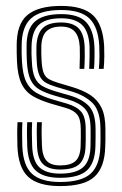

<svg xmlns="http://www.w3.org/2000/svg" viewBox="-20 -628 416 656"><path d="M185.5 7.8Q111 7.8 76.6 -23.6Q42.2 -55 39.5 -128.8Q38.8 -150 38.8 -170.5Q38.8 -191 39.8 -210.5H56.5Q55.5 -192.5 55.5 -171Q55.5 -149.5 56.2 -129.2Q58.8 -62.2 89.4 -34.2Q120 -6.2 185.5 -6.2Q258.2 -6.2 289.6 -34.6Q321 -63 322.8 -126.5Q323.2 -140.2 323.4 -148.5Q323.5 -156.8 323.4 -165.1Q323.2 -173.5 323.2 -187Q323.2 -247.5 297.2 -274.8Q271.2 -302 221.5 -316.5L174 -330.5Q152 -337 137.2 -345.1Q122.5 -353.2 114.8 -370Q107 -386.8 105.5 -418.5Q104.8 -434.8 104.4 -444.8Q104 -454.8 104.5 -469.2Q106 -510.8 125 -531Q144 -551.2 189 -551.2Q228.2 -551.2 247.8 -532.1Q267.2 -513 269.2 -468Q269.8 -458.5 269.6 -436.9Q269.5 -415.2 268 -392.8H251.8Q252.8 -414.2 252.9 -436.6Q253 -459 252.5 -467.5Q250.5 -503.8 235 -520.5Q219.5 -537.2 189 -537.2Q155.8 -537.2 139 -521.4Q122.2 -505.5 121.2 -469.2Q120.8 -454 121.1 -443.8Q121.5 -433.5 122.2 -418.8Q123.8 -391.8 129.6 -377.9Q135.5 -364 147.5 -357.4Q159.5 -350.8 178.8 -345L225.5 -331Q262.2 -320.2 287.8 -303.9Q313.2 -287.5 326.8 -259.9Q340.2 -232.2 340.2 -187Q340.2 -173.2 340.2 -164.9Q340.2 -156.5 340.2 -148.1Q340.2 -139.8 339.5 -126.2Q337.8 -56.8 303.2 -24.5Q268.8 7.8 185.5 7.8ZM185.5 -20.5Q128.5 -20.5 101.9 -45.4Q75.2 -70.2 73 -130Q72.2 -149.8 72.1 -171Q72 -192.2 73 -210.5H89.8Q88.8 -192.2 88.9 -171.4Q89 -150.5 89.8 -130.8Q91.5 -78 114.5 -56.4Q137.5 -34.8 185.5 -34.8Q238.8 -34.8 263.2 -55.9Q287.8 -77 289.2 -127.2Q289.8 -144 289.6 -157Q289.5 -170 289.5 -187Q289.5 -236.2 269.9 -256.8Q250.2 -277.2 213.2 -288L164.8 -301.8Q135.2 -310.5 115.2 -321.8Q95.2 -333 84.6 -355.1Q74 -377.2 71.8 -418Q71 -433 70.9 -445.5Q70.8 -458 70.8 -469.8Q70.5 -528.5 99 -554.1Q127.5 -579.8 189 -579.8Q247.8 -579.8 273.6 -553.1Q299.5 -526.5 302.5 -470.8Q303.2 -458 303 -434.9Q302.8 -411.8 301.2 -392.8H284.8Q285.8 -411.5 286.1 -435.9Q286.5 -460.2 286 -468.5Q283.5 -520.8 260.1 -543.1Q236.8 -565.5 189 -565.5Q136 -565.5 112.4 -542.8Q88.8 -520 87.8 -470.2Q87.2 -454 87.6 -443.5Q88 -433 88.8 -418.5Q90.2 -382 99.2 -362.6Q108.2 -343.2 125.6 -333.6Q143 -324 169.2 -316L217.2 -302.2Q262.2 -289 284.4 -264.9Q306.5 -240.8 306.5 -187Q306.5 -172.8 306.6 -159.1Q306.8 -145.5 306 -127Q304.2 -70.5 276.8 -45.5Q249.2 -20.5 185.5 -20.5ZM185.5 -48.8Q146.2 -48.8 127 -67.2Q107.8 -85.8 106.5 -131.2Q105.8 -152 105.6 -171.4Q105.5 -190.8 106.5 -210.5H123Q122 -190.8 122.2 -172.6Q122.5 -154.5 123.2 -131.8Q124.5 -94.8 139.1 -78.8Q153.8 -62.8 185.5 -62.8Q221.2 -62.8 237.6 -77.5Q254 -92.2 255.5 -127.8Q256.2 -147.8 256.1 -158.1Q256 -168.5 256 -187Q255.8 -222 243.6 -236.8Q231.5 -251.5 205 -259.2L155.5 -273.5Q116.5 -285 91.2 -300.2Q66 -315.5 53.1 -343Q40.2 -370.5 38 -418Q37.2 -436.5 37.1 -447.2Q37 -458 37 -471.2Q36.5 -546 73.9 -576.9Q111.2 -607.8 189 -607.8Q263.5 -607.8 297.4 -576.2Q331.2 -544.8 335.8 -472Q336.5 -460.2 336.4 -436.6Q336.2 -413 334.2 -392.8H317.8Q319.8 -413.8 319.8 -436.9Q319.8 -460 319.2 -471.5Q315.5 -536 285.5 -564.9Q255.5 -593.8 189 -593.8Q117.2 -593.8 85.4 -564.5Q53.5 -535.2 54 -470Q53.8 -458.5 53.9 -446.8Q54 -435 55 -418.2Q57.5 -373.2 69.6 -348.6Q81.8 -324 104.1 -311Q126.5 -298 160.2 -288L209.2 -273.8Q242.2 -264 257.5 -246Q272.8 -228 272.8 -187Q272.8 -173.5 272.9 -165.2Q273 -157 272.9 -148.8Q272.8 -140.5 272.2 -127Q271 -86.5 251.5 -67.6Q232 -48.8 185.5 -48.8Z"/></svg>

Font: Big Shoulders Inline Text Thin Medium
Style: Regular
Weight: 500
Version: Version 2.002